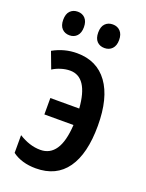

<svg xmlns="http://www.w3.org/2000/svg" viewBox="-141 -801 669 881"><g transform="rotate(20 193.5 -361.0)"><path d="M146.5 9.8Q77.1 9.8 31.7 -23.9V-110.4Q57.6 -94.2 83.7 -85.7Q109.9 -77.1 137.2 -77.1Q184.1 -77.1 210.4 -116Q236.8 -154.8 241.7 -236.3H99.6V-316.4H240.7Q229.5 -465.8 142.6 -465.8Q121.1 -465.8 98.4 -458.7Q75.7 -451.7 58.6 -440.4L28.3 -521Q83.5 -551.8 145 -551.8Q242.7 -551.8 295.4 -479.2Q348.1 -406.7 348.1 -271Q348.1 -134.3 297.1 -62.3Q246.1 9.8 146.5 9.8ZM32.2 -674.3Q32.2 -703.1 46.4 -717.5Q60.5 -731.9 83 -731.9Q105.5 -731.9 119.4 -717Q133.3 -702.1 133.3 -674.3Q133.3 -646.5 119.4 -631.6Q105.5 -616.7 83 -616.7Q60.5 -616.7 46.4 -631.3Q32.2 -646 32.2 -674.3ZM203.1 -674.3Q203.1 -703.1 217.3 -717.5Q231.4 -731.9 253.9 -731.9Q276.9 -731.9 291 -717Q305.2 -702.1 305.2 -674.3Q305.2 -646.5 291 -631.6Q276.9 -616.7 253.9 -616.7Q231 -616.7 217 -631.3Q203.1 -646 203.1 -674.3Z"/></g></svg>

Font: Open Sans Condensed SemiBold
Style: Regular
Weight: 600
Width: 3
Designer: Monotype Design Team
Foundry: Monotype Imaging Inc.
Version: Version 3.000; ttfautohint (v1.8.4)